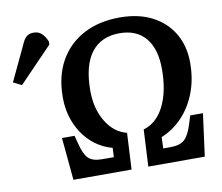

<svg xmlns="http://www.w3.org/2000/svg" viewBox="-234 -810 1043 904"><g transform="rotate(-10 288.0 -357.5)"><path d="M46 0 27 -203H87L98 -162Q110 -113 130 -92.5Q150 -72 197 -72H252L254 -116Q196 -132 153.5 -171.5Q111 -211 87.5 -267.5Q64 -324 64 -391Q64 -491 104.5 -563.5Q145 -636 219 -675.5Q293 -715 393 -715Q483 -715 548 -681Q613 -647 648 -587Q683 -527 683 -447Q683 -370 658.5 -305.5Q634 -241 590.5 -195Q547 -149 490 -126L488 -72H522Q567 -72 589 -91Q611 -110 627 -161L640 -203H701L674 0H404L413 -176Q477 -195 512 -265Q547 -335 547 -441Q547 -538 503.5 -590Q460 -642 379 -642Q291 -642 244 -581Q197 -520 197 -398Q197 -313 234.5 -251Q272 -189 333 -174L324 0ZM-115 -481 -155 -501 -77 -666Q-66 -693 -53 -704Q-40 -715 -19 -715Q4 -715 19 -701.5Q34 -688 45 -662V-647Z"/></g></svg>

Font: Literata 12pt SemiBold
Style: Italic
Weight: 600
Italic angle: -2°
Designer: Latin by Veronika Burian and Jose Scaglione. Greek by Irene Vlachou. Cyrillic by Vera Evstafieva
Foundry: TypeTogether
Version: Version 3.002